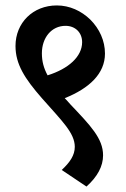

<svg xmlns="http://www.w3.org/2000/svg" viewBox="-20 -642 462 706"><path d="M298 44C339 7 359 -31 359 -71C359 -133 312 -181 239 -258C232 -266 225 -274 218 -281C308 -317 366 -371 366 -445C366 -492 346 -536 312 -570C279 -602 236 -622 189 -622C101 -622 37 -558 37 -473C37 -406 71 -353 134 -281C208 -197 255 -153 255 -102C255 -71 237 -45 207 -17ZM134 -446C134 -503 169 -547 221 -547C257 -547 282 -522 282 -487C282 -434 232 -389 155 -365C141 -391 134 -416 134 -446Z"/></svg>

Font: Noto Serif Devanagari Condensed SemiBold
Style: Regular
Weight: 600
Width: 3
Designer: Universal Thirst, Indian Type Foundry and the Monotype Design Team
Foundry: Monotype Imaging Inc.
Version: Version 2.004